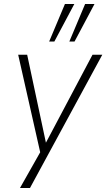

<svg xmlns="http://www.w3.org/2000/svg" viewBox="-20 -761 532 961"><path d="M80 180 188 -11 185 18 71 -487H116L213 -32H202L443 -487H492L130 180ZM327 -553 406 -741H453L353 -553ZM226 -553 305 -741H352L252 -553Z"/></svg>

Font: Nunito Sans 10pt SemiCondensed ExtraLight
Style: Italic
Weight: 250
Width: 4
Italic angle: -9°
Designer: Vernon Adams
Foundry: Vernon Adams
Version: Version 3.101;gftools[0.9.27]